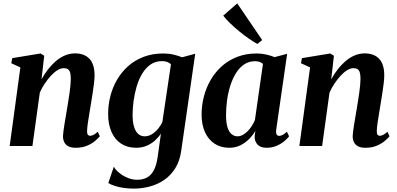

<svg xmlns="http://www.w3.org/2000/svg" viewBox="-20 -860 2340 1131"><path d="M224.5 -392.5Q240.5 -422 261.2 -449.2Q282 -476.5 307.2 -498.5Q332.5 -520.5 361.5 -533Q390.5 -545.5 422.5 -545.5Q476.5 -545.5 506.8 -513.8Q537 -482 537 -416.5Q537 -396 533.5 -366.5Q530 -337 524.8 -305Q519.5 -273 515 -244.5Q511 -218.5 506 -189.2Q501 -160 497.2 -133.8Q493.5 -107.5 493 -89Q492.5 -72 497.8 -66Q503 -60 510 -60Q519 -60 530 -65.2Q541 -70.5 556 -84L568 -57Q560 -47 541.2 -30.8Q522.5 -14.5 493.8 -2Q465 10.5 425.5 10.5Q399.5 10.5 383 2Q366.5 -6.5 358.8 -22Q351 -37.5 351 -58Q351.5 -69 353.8 -87.5Q356 -106 359.8 -128.5Q363.5 -151 367.5 -174.8Q371.5 -198.5 375 -219.5Q378.5 -242.5 382.5 -266.2Q386.5 -290 389.8 -313.5Q393 -337 395 -358Q397 -379 397 -395.5Q397 -419 393 -432.8Q389 -446.5 380 -452.5Q371 -458.5 355.5 -458.5Q338 -458.5 318.5 -446.5Q299 -434.5 280 -414Q261 -393.5 243.8 -367.8Q226.5 -342 214.5 -314.5L171 0H37L100 -463L46.5 -487.5L52 -517.5L219 -545L240.5 -531.5Z M1047.5 28Q1039 89 1012 131.8Q985 174.5 946 200.8Q907 227 860.8 239Q814.5 251 767.5 251Q737 251 708 246.8Q679 242.5 655.8 235Q632.5 227.5 618 218L650.5 122Q660.5 140.5 682.2 158.2Q704 176 731.8 187.5Q759.5 199 787 199Q822 199 846.8 185.2Q871.5 171.5 887 141.2Q902.5 111 909 62.5L928 -73Q914 -51.5 893 -32.5Q872 -13.5 844.2 -1.5Q816.5 10.5 782 10.5Q730.5 10.5 693.5 -13.8Q656.5 -38 636.8 -82.8Q617 -127.5 617 -188.5Q617 -242 630.2 -294Q643.5 -346 670 -391.2Q696.5 -436.5 735.5 -471Q774.5 -505.5 826.2 -525.2Q878 -545 942 -545Q973.5 -545 1002.5 -538.2Q1031.5 -531.5 1052.5 -522.5L1130 -543.5ZM987 -481.5Q979 -489.5 965.8 -494.8Q952.5 -500 934.5 -500Q895.5 -500 866.5 -479.8Q837.5 -459.5 817.2 -425.5Q797 -391.5 784.8 -349.8Q772.5 -308 766.8 -264.5Q761 -221 761 -182Q761 -149.5 766.2 -126Q771.5 -102.5 781.2 -87Q791 -71.5 804 -64.2Q817 -57 833 -57Q854.5 -57 874.8 -69.5Q895 -82 911.2 -101.5Q927.5 -121 936.5 -142Z M1607 -96Q1604.5 -75.5 1609.8 -67.5Q1615 -59.5 1625 -59.5Q1634 -59.5 1645 -65.2Q1656 -71 1670 -84L1683 -57Q1674.5 -45.5 1656 -29.5Q1637.5 -13.5 1610.5 -1.5Q1583.5 10.5 1549.5 10.5Q1515 10.5 1497 -8.5Q1479 -27.5 1480 -58.5L1484.5 -89.5Q1471 -65.5 1448.8 -42.5Q1426.5 -19.5 1397 -4.5Q1367.5 10.5 1331 10.5Q1280.5 10.5 1243.8 -13.8Q1207 -38 1187.2 -82Q1167.5 -126 1167.5 -184.5Q1167.5 -239 1181 -291.2Q1194.5 -343.5 1221.2 -389.5Q1248 -435.5 1287.2 -470.5Q1326.5 -505.5 1378 -525.2Q1429.5 -545 1492 -545Q1520 -545 1548 -538.8Q1576 -532.5 1597.5 -523.5L1671.5 -543ZM1529 -483.5Q1521.5 -490.5 1510 -495Q1498.5 -499.5 1483 -499.5Q1445.5 -499.5 1417.2 -480Q1389 -460.5 1368.8 -427.2Q1348.5 -394 1335.8 -352.5Q1323 -311 1317.2 -266.8Q1311.5 -222.5 1311.5 -181.5Q1311.5 -138 1320 -110.5Q1328.5 -83 1344 -70Q1359.5 -57 1379 -57Q1394.5 -57 1409.2 -64.8Q1424 -72.5 1437.5 -85.8Q1451 -99 1462.2 -116.2Q1473.5 -133.5 1481.5 -152.5ZM1496 -601Q1476.5 -611.5 1448.5 -630.8Q1420.5 -650 1391 -674Q1361.5 -698 1335.8 -722.8Q1310 -747.5 1295 -768L1377.5 -840L1524.5 -624Z M1931 -392.5Q1947 -422 1967.8 -449.2Q1988.5 -476.5 2013.8 -498.5Q2039 -520.5 2068 -533Q2097 -545.5 2129 -545.5Q2183 -545.5 2213.2 -513.8Q2243.5 -482 2243.5 -416.5Q2243.5 -396 2240 -366.5Q2236.5 -337 2231.2 -305Q2226 -273 2221.5 -244.5Q2217.5 -218.5 2212.5 -189.2Q2207.5 -160 2203.8 -133.8Q2200 -107.5 2199.5 -89Q2199 -72 2204.2 -66Q2209.5 -60 2216.5 -60Q2225.5 -60 2236.5 -65.2Q2247.5 -70.5 2262.5 -84L2274.5 -57Q2266.5 -47 2247.8 -30.8Q2229 -14.5 2200.2 -2Q2171.5 10.5 2132 10.5Q2106 10.5 2089.5 2Q2073 -6.5 2065.2 -22Q2057.5 -37.5 2057.5 -58Q2058 -69 2060.2 -87.5Q2062.5 -106 2066.2 -128.5Q2070 -151 2074 -174.8Q2078 -198.5 2081.5 -219.5Q2085 -242.5 2089 -266.2Q2093 -290 2096.2 -313.5Q2099.5 -337 2101.5 -358Q2103.5 -379 2103.5 -395.5Q2103.5 -419 2099.5 -432.8Q2095.5 -446.5 2086.5 -452.5Q2077.5 -458.5 2062 -458.5Q2044.5 -458.5 2025 -446.5Q2005.5 -434.5 1986.5 -414Q1967.5 -393.5 1950.2 -367.8Q1933 -342 1921 -314.5L1877.5 0H1743.5L1806.5 -463L1753 -487.5L1758.5 -517.5L1925.5 -545L1947 -531.5Z"/></svg>

Font: Merriweather 72pt
Style: Bold Italic
Weight: 700
Italic angle: -7.8°
Version: Version 2.101